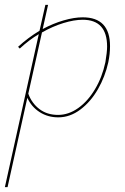

<svg xmlns="http://www.w3.org/2000/svg" viewBox="-33 -478 512 787"><path d="M418 -289Q418 -257 411 -223Q398 -164 368.5 -112.5Q339 -61 296.5 -29Q254 3 206 3Q163 3 129.5 -18.5Q96 -40 79 -77L-2 289H-13L126 -338Q87 -315 48 -279L41 -286Q81 -323 129 -352L153 -458H164L142 -359Q185 -382 228 -394.5Q271 -407 306 -407Q418 -407 418 -289ZM406 -287Q406 -397 306 -397Q271 -397 227 -383.5Q183 -370 139 -345L83 -94Q97 -55 128.5 -31Q160 -7 205 -7Q248 -7 287.5 -35Q327 -63 356.5 -112.5Q386 -162 399 -223Q406 -265 406 -287Z"/></svg>

Font: Ysabeau Hairline
Style: Italic
Weight: 100
Italic angle: -12°
Designer: Christian Thalmann (Catharsis Fonts)
Version: Version 0.003